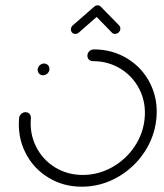

<svg xmlns="http://www.w3.org/2000/svg" viewBox="-20 -705 618 725"><path d="M122.2 -443Q122.6 -448.9 126.1 -454.1Q129.6 -459.3 135 -462.2Q140.4 -465.2 146.3 -465.2Q152.2 -465.2 157.2 -462.2Q162.2 -459.3 164.6 -454.1Q167 -448.9 166.7 -443Q166.3 -437 162.8 -431.9Q159.3 -426.7 153.7 -423.7Q148.1 -420.7 142.2 -420.7Q136.3 -420.7 131.5 -423.7Q126.7 -426.7 124.3 -431.9Q121.9 -437 122.2 -443ZM310 -496.3Q310.4 -502.2 313.9 -507.4Q317.4 -512.6 322.8 -515.6Q328.1 -518.5 334.1 -518.5Q404.4 -518.5 461.1 -483.7Q517.8 -448.9 547.4 -389.3Q577 -329.6 570.7 -259.3Q564.4 -188.9 524.4 -129.3Q484.4 -69.6 421.9 -34.8Q359.3 0 288.9 0Q218.5 0 161.9 -34.8Q105.2 -69.6 75.6 -129.3Q45.9 -188.9 52.2 -259.3Q52.6 -265.2 56.1 -270.4Q59.6 -275.6 65 -278.5Q70.4 -281.5 76.3 -281.5Q82.2 -281.5 87.2 -278.5Q92.2 -275.6 94.6 -270.4Q97 -265.2 96.7 -259.3Q91.5 -200.7 116.1 -151.5Q140.7 -102.2 187.4 -73.3Q234.1 -44.4 292.6 -44.4Q351.1 -44.4 403 -73.3Q454.8 -102.2 488 -151.5Q521.1 -200.7 526.3 -259.3Q531.5 -317.8 506.9 -367Q482.2 -416.3 435.6 -445.2Q388.9 -474.1 330.4 -474.1Q324.4 -474.1 319.4 -477Q314.4 -480 312 -485.2Q309.6 -490.4 310 -496.3ZM348.5 -684.8Q356.3 -684.8 361.1 -679.4Q365.9 -674.1 365.2 -666.3Q364.8 -662.6 363.1 -659.1Q361.5 -655.6 358.5 -653L277.8 -582.2Q271.9 -577 264.4 -577Q256.7 -577 251.9 -582.4Q247 -587.8 247.8 -595.6Q248.1 -599.3 249.8 -602.8Q251.5 -606.3 254.4 -608.9L335.6 -679.6Q340.7 -684.8 348.5 -684.8ZM361.5 -678.9 430 -608.9Q432.2 -606.3 433.5 -602.8Q434.8 -599.3 434.4 -595.6Q433.7 -587.8 427.8 -582.4Q421.9 -577 414.1 -577Q406.7 -577 402.2 -582.2L334.1 -652.2Z"/></svg>

Font: 26F Galaxy Sans Oblique
Style: Regular
Weight: 400
Italic angle: -5°
Designer: C₂₉H₂₅N₃O₅
Version: Version 1.200;FEAKit 1.0